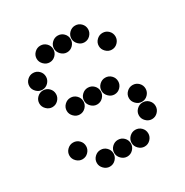

<svg xmlns="http://www.w3.org/2000/svg" viewBox="-161 -829 922 957"><g transform="rotate(-30 300.0 -350.0)"><path d="M152 -650Q152 -631 166.5 -616.5Q181 -602 200 -602Q220 -602 234 -616.5Q248 -631 248 -650Q248 -670 234 -684Q220 -698 200 -698Q181 -698 166.5 -684Q152 -670 152 -650ZM252 -650Q252 -631 266.5 -616.5Q281 -602 300 -602Q320 -602 334 -616.5Q348 -631 348 -650Q348 -670 334 -684Q320 -698 300 -698Q281 -698 266.5 -684Q252 -670 252 -650ZM352 -650Q352 -631 366.5 -616.5Q381 -602 400 -602Q420 -602 434 -616.5Q448 -631 448 -650Q448 -670 434 -684Q420 -698 400 -698Q381 -698 366.5 -684Q352 -670 352 -650ZM52 -550Q52 -531 66.5 -516.5Q81 -502 100 -502Q120 -502 134 -516.5Q148 -531 148 -550Q148 -570 134 -584Q120 -598 100 -598Q81 -598 66.5 -584Q52 -570 52 -550ZM452 -550Q452 -531 466.5 -516.5Q481 -502 500 -502Q520 -502 534 -516.5Q548 -531 548 -550Q548 -570 534 -584Q520 -598 500 -598Q481 -598 466.5 -584Q452 -570 452 -550ZM52 -450Q52 -431 66.5 -416.5Q81 -402 100 -402Q120 -402 134 -416.5Q148 -431 148 -450Q148 -470 134 -484Q120 -498 100 -498Q81 -498 66.5 -484Q52 -470 52 -450ZM152 -350Q152 -331 166.5 -316.5Q181 -302 200 -302Q220 -302 234 -316.5Q248 -331 248 -350Q248 -370 234 -384Q220 -398 200 -398Q181 -398 166.5 -384Q152 -370 152 -350ZM252 -350Q252 -331 266.5 -316.5Q281 -302 300 -302Q320 -302 334 -316.5Q348 -331 348 -350Q348 -370 334 -384Q320 -398 300 -398Q281 -398 266.5 -384Q252 -370 252 -350ZM352 -350Q352 -331 366.5 -316.5Q381 -302 400 -302Q420 -302 434 -316.5Q448 -331 448 -350Q448 -370 434 -384Q420 -398 400 -398Q381 -398 366.5 -384Q352 -370 352 -350ZM452 -250Q452 -231 466.5 -216.5Q481 -202 500 -202Q520 -202 534 -216.5Q548 -231 548 -250Q548 -270 534 -284Q520 -298 500 -298Q481 -298 466.5 -284Q452 -270 452 -250ZM52 -150Q52 -131 66.5 -116.5Q81 -102 100 -102Q120 -102 134 -116.5Q148 -131 148 -150Q148 -170 134 -184Q120 -198 100 -198Q81 -198 66.5 -184Q52 -170 52 -150ZM452 -150Q452 -131 466.5 -116.5Q481 -102 500 -102Q520 -102 534 -116.5Q548 -131 548 -150Q548 -170 534 -184Q520 -198 500 -198Q481 -198 466.5 -184Q452 -170 452 -150ZM152 -50Q152 -31 166.5 -16.5Q181 -2 200 -2Q220 -2 234 -16.5Q248 -31 248 -50Q248 -70 234 -84Q220 -98 200 -98Q181 -98 166.5 -84Q152 -70 152 -50ZM252 -50Q252 -31 266.5 -16.5Q281 -2 300 -2Q320 -2 334 -16.5Q348 -31 348 -50Q348 -70 334 -84Q320 -98 300 -98Q281 -98 266.5 -84Q252 -70 252 -50ZM352 -50Q352 -31 366.5 -16.5Q381 -2 400 -2Q420 -2 434 -16.5Q448 -31 448 -50Q448 -70 434 -84Q420 -98 400 -98Q381 -98 366.5 -84Q352 -70 352 -50Z"/></g></svg>

Font: Matrix Sans Print
Style: Regular
Weight: 400
Designer: Brad Neil
Version: Version 1.100